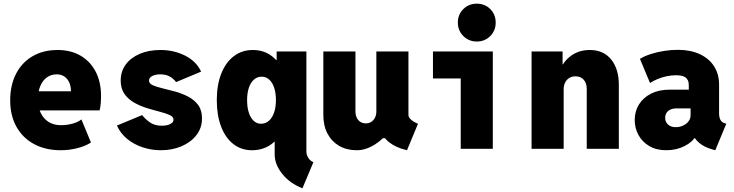

<svg xmlns="http://www.w3.org/2000/svg" viewBox="-20 -806 3978 1040"><path d="M309.6 7.8Q226.6 7.8 164.8 -25.4Q103 -58.6 69.1 -119.4Q35.2 -180.2 35.2 -261.7Q35.2 -344.7 66.9 -406.2Q98.6 -467.8 156.5 -501.5Q214.4 -535.2 292 -535.2Q363.8 -535.2 416.5 -504.4Q469.2 -473.6 498.3 -417.7Q527.3 -361.8 527.3 -286.1Q527.3 -265.1 525.4 -243.7Q523.4 -222.2 519.5 -208H173.8V-311.5H364.3Q364.3 -339.4 354.7 -360.1Q345.2 -380.9 327.9 -392.1Q310.5 -403.3 287.1 -403.3Q256.3 -403.3 233.4 -386.5Q210.4 -369.6 198 -339.4Q185.5 -309.1 185.5 -267.6Q185.5 -225.1 200.9 -193.6Q216.3 -162.1 244.1 -145Q272 -127.9 309.6 -127.9Q344.2 -127.9 374.5 -136.7Q404.8 -145.5 420.9 -159.2L472.7 -34.2Q444.3 -15.1 399.7 -3.7Q355 7.8 309.6 7.8Z M851.6 7.8Q799.8 7.8 752.4 -8.1Q705.1 -23.9 668.7 -53.7Q632.3 -83.5 613.3 -126L750 -182.6Q764.2 -163.6 790.3 -144.3Q816.4 -125 857.4 -125Q874.5 -125 888.7 -128.9Q902.8 -132.8 911.4 -140.1Q919.9 -147.5 919.9 -158.2Q919.9 -173.3 899.2 -182.9Q878.4 -192.4 845.9 -200.7Q813.5 -209 776.9 -220.2Q740.2 -231.4 707.8 -249.5Q675.3 -267.6 654.5 -296.6Q633.8 -325.7 633.8 -370.1Q633.8 -419.4 661.1 -456.5Q688.5 -493.7 737.1 -514.4Q785.6 -535.2 849.6 -535.2Q922.4 -535.2 983.2 -504.4Q1043.9 -473.6 1069.3 -418L933.6 -361.3Q920.4 -379.9 899.2 -391.6Q877.9 -403.3 847.7 -403.3Q822.3 -403.3 804.7 -394.3Q787.1 -385.3 787.1 -369.1Q787.1 -353.5 807.9 -344.2Q828.6 -335 861.3 -327.4Q894 -319.8 930.7 -309.6Q967.3 -299.3 1000 -282.2Q1032.7 -265.1 1053.5 -237.1Q1074.2 -209 1074.2 -165Q1074.2 -112.8 1043.9 -74Q1013.7 -35.2 963.1 -13.7Q912.6 7.8 851.6 7.8Z M1618.2 213.9Q1550.3 187.5 1509 136Q1467.8 84.5 1467.8 30.3V-44.9H1444.3L1476.6 -84V-418L1462.9 -480.5H1478.5V-527.3H1639.6V13.7Q1639.6 31.7 1649.7 48.6Q1659.7 65.4 1677.7 72.3ZM1344.7 7.8Q1287.1 7.8 1244.1 -25.6Q1201.2 -59.1 1177.7 -120.1Q1154.3 -181.2 1154.3 -263.7Q1154.3 -346.2 1178.5 -407.2Q1202.6 -468.3 1246.6 -501.7Q1290.5 -535.2 1349.6 -535.2Q1409.2 -535.2 1452.9 -501.7Q1496.6 -468.3 1520.8 -407.2Q1544.9 -346.2 1544.9 -263.7Q1544.9 -181.2 1520.3 -120.1Q1495.6 -59.1 1450.7 -25.6Q1405.8 7.8 1344.7 7.8ZM1393.6 -135.7Q1418.5 -135.7 1436.5 -151.6Q1454.6 -167.5 1464.6 -196.3Q1474.6 -225.1 1474.6 -263.7Q1474.6 -302.2 1465.1 -330.8Q1455.6 -359.4 1438.2 -375Q1420.9 -390.6 1397.5 -390.6Q1373.5 -390.6 1355.7 -375Q1337.9 -359.4 1328.1 -330.8Q1318.4 -302.2 1318.4 -263.7Q1318.4 -225.1 1327.6 -196.3Q1336.9 -167.5 1354 -151.6Q1371.1 -135.7 1393.6 -135.7Z M1913.1 7.8Q1857.9 7.8 1817.1 -15.9Q1776.4 -39.6 1753.9 -82.3Q1731.4 -125 1731.4 -182.6V-527.3H1905.3V-203.1Q1905.3 -173.8 1920.4 -155.8Q1935.5 -137.7 1961.9 -137.7Q1978.5 -137.7 1991.2 -146Q2003.9 -154.3 2011.2 -168.9Q2018.6 -183.6 2018.6 -203.1V-527.3H2192.4V-182.6Q2192.4 -170.4 2207 -157.5Q2221.7 -144.5 2244.1 -135.7L2184.6 7.8Q2124.5 -6.3 2088.1 -35.2Q2051.8 -64 2050.8 -97.7L2081.1 -57.6H2016.6L2095.7 -106.4Q2060.5 -54.7 2010.7 -23.4Q1960.9 7.8 1913.1 7.8Z M2475.6 0V-527.3H2649.4V0ZM2325.2 -380.9V-527.3H2649.4V-380.9ZM2562.5 -581.1Q2519.5 -581.1 2489.7 -610.8Q2460 -640.6 2460 -683.6Q2460 -727.5 2489.7 -756.8Q2519.5 -786.1 2562.5 -786.1Q2606.4 -786.1 2635.7 -756.8Q2665 -727.5 2665 -683.6Q2665 -640.6 2635.7 -610.8Q2606.4 -581.1 2562.5 -581.1Z M2859.4 0V-527.3H3027.3V-457H3049.8L3006.8 -397.5Q3016.6 -456.1 3062.5 -495.6Q3108.4 -535.2 3174.8 -535.2Q3249 -535.2 3290.5 -483.9Q3332 -432.6 3332 -346.7V0H3158.2V-324.2Q3158.2 -356 3141.6 -374.3Q3125 -392.6 3097.7 -392.6Q3078.6 -392.6 3064.2 -384Q3049.8 -375.5 3041.5 -359.6Q3033.2 -343.8 3033.2 -322.3V0Z M3588.9 7.8Q3535.6 7.8 3497.3 -14.6Q3459 -37.1 3438.5 -74.5Q3418 -111.8 3418 -156.2Q3418 -203.6 3441.4 -240.7Q3464.8 -277.8 3507.1 -299.1Q3549.3 -320.3 3606.4 -320.3H3737.3V-218.8H3643.6Q3625.5 -218.8 3611.8 -212.6Q3598.1 -206.5 3590.6 -195.1Q3583 -183.6 3583 -168Q3583 -153.8 3589.6 -142.3Q3596.2 -130.9 3609.1 -124Q3622.1 -117.2 3640.6 -117.2Q3661.1 -117.2 3679.4 -125.5Q3697.8 -133.8 3709.2 -148.4Q3720.7 -163.1 3720.7 -182.6V-250L3710.9 -269.5V-345.7Q3710.9 -361.3 3705.8 -371.3Q3700.7 -381.3 3691.7 -387.5Q3682.6 -393.6 3669.9 -396Q3657.2 -398.4 3641.6 -398.4Q3616.7 -398.4 3591.3 -393.1Q3565.9 -387.7 3542.7 -378.2Q3519.5 -368.7 3501 -356.4L3446.3 -487.3Q3471.2 -502.4 3505.6 -513.4Q3540 -524.4 3577.9 -530.3Q3615.7 -536.1 3651.4 -536.1Q3719.7 -536.1 3770 -512.9Q3820.3 -489.7 3847.7 -447.3Q3875 -404.8 3875 -347.7V-194.3Q3875 -170.9 3881.8 -157.7Q3888.7 -144.5 3902.3 -139.6L3914.1 -135.7L3854.5 7.8L3834 2Q3791 -10.7 3764.4 -34.7Q3737.8 -58.6 3730.5 -87.9L3773.4 -57.6H3695.3L3747.1 -68.4Q3733.9 -38.6 3689.2 -15.4Q3644.5 7.8 3588.9 7.8Z"/></svg>

Font: Reddit Mono Black
Style: Regular
Weight: 900
Monospace: yes
Designer: Stephen Hutchings
Foundry: Reddit
Version: Version 1.014